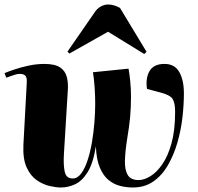

<svg xmlns="http://www.w3.org/2000/svg" viewBox="-20 -819 878 853"><path d="M551 -514Q555 -494 558.5 -459Q562 -424 562 -390Q562 -340 558 -297.5Q554 -255 544 -196Q536 -144 535 -104Q534 -64 547.5 -41.5Q561 -19 596 -19Q620 -19 648 -36Q676 -53 701 -89Q726 -125 742 -182.5Q758 -240 758 -322Q758 -363 746.5 -380Q735 -397 693 -408L633 -424Q626 -472 644.5 -503.5Q663 -535 711 -535Q756 -535 776.5 -499Q797 -463 797 -404Q797 -354 790.5 -297Q784 -240 768 -185Q752 -130 726 -85Q700 -40 661.5 -13Q623 14 570 14Q542 14 514 7Q486 0 462.5 -19Q439 -38 423.5 -74.5Q408 -111 406 -169Q394 -94 369.5 -54.5Q345 -15 314 -0.5Q283 14 250 14Q230 14 201 7.5Q172 1 144 -18Q116 -37 98.5 -75Q81 -113 84 -176L99 -453Q101 -482 84.5 -488Q68 -494 46 -487L8 -474L0 -494Q16 -501 44.5 -510.5Q73 -520 107.5 -527.5Q142 -535 177 -535Q224 -535 247 -519.5Q270 -504 277 -476.5Q284 -449 281 -413L264 -135Q261 -87 267.5 -56.5Q274 -26 303 -26Q324 -26 340.5 -48Q357 -70 369 -106.5Q381 -143 388.5 -187Q396 -231 399.5 -275.5Q403 -320 403 -358Q403 -392 400.5 -429.5Q398 -467 393 -498ZM631 -589 621 -579 460 -678 288 -581 280 -590 399 -762Q411 -781 427.5 -790Q444 -799 460 -799Q474 -799 487 -795Q500 -791 513 -784Z"/></svg>

Font: Literata 72pt ExtraBold
Style: Italic
Weight: 800
Italic angle: -2°
Designer: Latin by Veronika Burian and Jose Scaglione. Greek by Irene Vlachou. Cyrillic by Vera Evstafieva
Foundry: TypeTogether
Version: Version 3.002